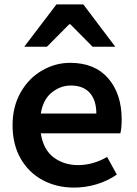

<svg xmlns="http://www.w3.org/2000/svg" viewBox="-20 -838 621 871"><path d="M37 -270Q37 -354 73.5 -418.5Q110 -483 170.5 -518Q231 -553 298 -553Q410 -553 471 -482.5Q532 -412 532 -296Q532 -257 526 -233H165Q177 -158 224 -123.5Q271 -89 334 -89Q402 -89 466 -126L510 -46Q468 -17 418 -2Q368 13 316 13Q237 13 173.5 -21Q110 -55 73.5 -119Q37 -183 37 -270ZM236 -818H358L503 -626H400L299 -728H294L193 -626H90ZM417 -323Q417 -383 387.5 -416.5Q358 -450 301 -450Q255 -450 215.5 -419Q176 -388 165 -323Z"/></svg>

Font: Nebula Sans Semibold
Style: Regular
Weight: 600
Designer: Paul D. Hunt for Adobe (as Source Sans)
Foundry: Nebula Entertainment & Broadcasting LLC
Version: Version 1.010